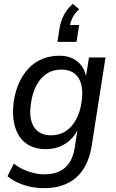

<svg xmlns="http://www.w3.org/2000/svg" viewBox="-20 -790 605 999"><path d="M209 189Q154 189 105 173Q56 157 19 127L52 61Q76 80 102 92Q128 104 156 110.5Q184 117 212 117Q279 117 318.5 82.5Q358 48 369 -23L385 -127H390Q374 -90 348 -64.5Q322 -39 289 -26.5Q256 -14 219 -14Q156 -14 115.5 -44Q75 -74 58.5 -129Q42 -184 51 -258Q59 -314 79 -358.5Q99 -403 129.5 -435Q160 -467 200.5 -483.5Q241 -500 289 -500Q346 -500 383 -470Q420 -440 430 -384H426L443 -491H529L457 -30Q445 42 413 91Q381 140 329.5 164.5Q278 189 209 189ZM246 -86Q290 -86 322.5 -107.5Q355 -129 376.5 -169Q398 -209 405 -264Q416 -342 388 -385Q360 -428 298 -428Q255 -428 222.5 -406.5Q190 -385 169 -345Q148 -305 141 -251Q129 -172 157 -129Q185 -86 246 -86ZM279 -572 289 -638Q295 -678 312 -711Q329 -744 359 -770L392 -742Q367 -719 356.5 -696Q346 -673 341 -648L324 -660H392L378 -572Z"/></svg>

Font: Nunito Sans 10pt SemiCondensed Medium
Style: Italic
Weight: 500
Width: 4
Italic angle: -9°
Designer: Vernon Adams
Foundry: Vernon Adams
Version: Version 3.101;gftools[0.9.27]